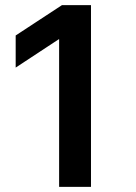

<svg xmlns="http://www.w3.org/2000/svg" viewBox="-20 -727 528 747"><path d="M334 0H210V-642L310 -641L41 -464V-589L221 -707H334Z"/></svg>

Font: 42dot Sans Light
Style: Bold
Weight: 700
Version: Version 1.000